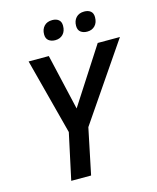

<svg xmlns="http://www.w3.org/2000/svg" viewBox="-131 -995 887 1085"><g transform="rotate(-15 312.5 -452.5)"><path d="M284.2 -387.2 495.1 -713.9H625L320.8 -268.1L265.1 0H148.9L207 -270L90.8 -713.9H209ZM214.8 -838.9Q214.8 -868.2 231.9 -886.7Q249 -905.3 279.8 -905.3Q303.2 -905.3 317.1 -893.8Q331.1 -882.3 331.1 -858.9Q331.1 -827.1 313.7 -809.1Q296.4 -791 268.1 -791Q245.1 -791 230 -802.5Q214.8 -814 214.8 -838.9ZM401.9 -838.9Q401.9 -868.2 418.9 -886.7Q436 -905.3 466.8 -905.3Q490.2 -905.3 504.2 -893.8Q518.1 -882.3 518.1 -858.9Q518.1 -827.1 500.7 -809.1Q483.4 -791 455.1 -791Q432.1 -791 417 -802.5Q401.9 -814 401.9 -838.9Z"/></g></svg>

Font: Open Sans Semibold
Style: Italic
Weight: 600
Italic angle: -12°
Foundry: Ascender Corporation
Version: Version 1.10